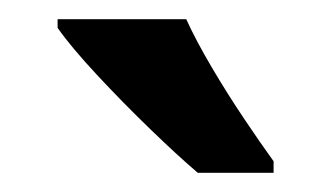

<svg xmlns="http://www.w3.org/2000/svg" viewBox="-20 -786 345 200"><path d="M174 -766Q184 -744 200.5 -716Q217 -688 234.5 -662Q252 -636 265 -618V-606H186Q166 -623 137 -651Q108 -679 81 -708Q54 -737 40 -757V-766Z"/></svg>

Font: Noto Sans Myanmar Condensed SemiBold
Style: Regular
Weight: 600
Width: 3
Designer: Monotype Design Team
Foundry: Monotype Imaging Inc.
Version: Version 2.107; ttfautohint (v1.8.4.7-5d5b)